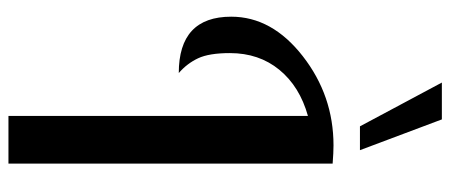

<svg xmlns="http://www.w3.org/2000/svg" viewBox="-318 -722 1040 443"><g transform="rotate(90 201.5 -500.0)"><path d="M18 -514Q18 -608 109 -679Q200 -750 315 -750Q331 -750 357 -748V0H247V-691Q179 -672 140.5 -625Q102 -578 102 -511Q102 -463 114 -437.5Q126 -412 148 -393Q18 -393 18 -514ZM170 -1000H255L326 -811H271Z"/></g></svg>

Font: Lobster Two
Style: Regular
Weight: 400
Designer: Pablo Impallari
Foundry: Pablo Impallari. www.impallari.com
Version: Version 1.006